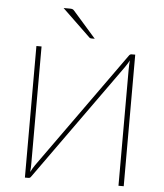

<svg xmlns="http://www.w3.org/2000/svg" viewBox="-60 -970 871 1022"><g transform="rotate(5 375.5 -458.5)"><path d="M639.5 -703V0H611.5V-618.5Q611.5 -631 612 -643.8Q612.5 -656.5 613.5 -670Q608 -658.5 602 -649.5Q596 -640.5 590.5 -632L144.5 -8.5Q139.5 0 131 0H111.5V-703H139V-84.5Q139 -71.5 138.8 -58.8Q138.5 -46 137 -32Q142.5 -43.5 148.2 -52.8Q154 -62 160 -71L606 -694.5Q611.5 -703 620 -703ZM270.5 -917Q280.5 -917 285.5 -915.2Q290.5 -913.5 295 -908L417.5 -768.5H401Q397 -768.5 394 -769.2Q391 -770 388 -773L238 -917Z"/></g></svg>

Font: Lato 2
Style: Regular
Weight: 200
Designer: Lukasz Dziedzic with Adam Twardoch and Botio Nikoltchev
Foundry: tyPoland Lukasz Dziedzic
Version: Version 2.015; 2015-08-06; http://www.latofonts.com/